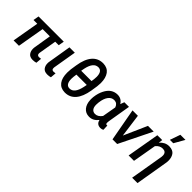

<svg xmlns="http://www.w3.org/2000/svg" viewBox="75 -1755 2931 2931"><g transform="rotate(45 1540.5 -290.0)"><path d="M606.4 -528.3H62L45.4 -435.5H127L51.3 0H167L242.7 -435.5H398.9L351.1 -142.6C350.1 -134.8 350.1 -127 350.1 -120.1C350.1 -85.4 358.9 -56.2 377.4 -31.7C395.5 -7.8 424.8 4.9 465.3 5.4C491.2 5.4 515.6 2 538.1 -4.9L546.4 -97.7C531.2 -94.7 517.1 -93.3 504.9 -93.3C481 -94.2 467.8 -105.5 465.8 -126.5C465.3 -128.9 465.3 -131.8 465.3 -134.8C465.3 -139.2 465.8 -143.6 466.3 -148.4L514.6 -435.5H590.3Z M729 -528.3 665 -142.6C664.1 -134.8 664.1 -127.4 664.1 -120.1C664.1 -85.9 672.9 -56.6 691.4 -32.2C709.5 -8.3 738.8 4.4 779.3 4.9C781.2 4.9 783.2 4.9 785.2 4.9C807.6 4.9 830.1 1.5 852.1 -4.9L859.9 -97.7C845.2 -94.7 831.5 -93.3 818.8 -93.3C794.4 -94.2 781.7 -105 780.8 -126V-147.9L844.7 -528.3Z M1161.6 9.8C1163.6 9.8 1166 9.8 1168 9.8C1306.2 9.8 1398.4 -94.7 1432.1 -299.8L1448.7 -407.7C1451.7 -430.7 1453.1 -454.6 1453.6 -479C1453.6 -480 1453.6 -480.5 1453.6 -481.4C1453.6 -555.2 1438 -613.3 1406.7 -655.8C1375 -697.8 1329.1 -719.2 1269 -720.7C1267.1 -720.7 1264.6 -720.7 1262.7 -720.7C1123 -720.7 1028.3 -614.7 996.6 -405.3L981.4 -305.7C978.5 -282.7 977.1 -258.8 977.1 -234.4C977.1 -232.9 977.1 -231.4 977.1 -230C977.1 -155.3 992.7 -97.2 1024.4 -55.2C1056.2 -13.2 1101.6 8.3 1161.6 9.8ZM1119.1 -459C1143.1 -570.3 1189 -626 1256.8 -626C1258.8 -626 1260.3 -626 1261.7 -626C1313.5 -623.5 1340.3 -583.5 1341.8 -505.9C1341.8 -479.5 1338.4 -444.8 1331.5 -402.3H1108.4ZM1310.5 -252.4C1286.1 -140.1 1240.7 -84.5 1174.8 -84.5C1172.4 -84.5 1170.4 -84.5 1168 -84.5C1117.2 -86.4 1088.9 -129.9 1088.9 -208.5C1088.9 -209.5 1088.9 -210.9 1088.9 -211.9C1088.9 -235.8 1092.3 -268.6 1098.6 -309.1H1321.8Z M1914.1 -528.3 1890.1 -463.4C1862.3 -511.7 1820.3 -536.6 1764.2 -538.1C1762.2 -538.1 1760.7 -538.1 1758.8 -538.1C1719.2 -538.1 1683.1 -527.3 1650.9 -506.3C1618.2 -484.9 1590.8 -451.7 1568.4 -407.2C1545.4 -362.3 1530.8 -312 1523.9 -255.9L1522.5 -245.6C1521 -232.4 1520.5 -219.7 1520.5 -206.5C1520.5 -199.7 1520.5 -193.4 1521 -186.5C1523.4 -127.4 1539.1 -80.6 1568.4 -44.9C1597.7 -9.3 1637.2 9.3 1687.5 9.8C1689 9.8 1690.4 9.8 1691.9 9.8C1753.4 9.8 1798.8 -20.5 1837.9 -69.3C1846.2 -20.5 1877.4 7.8 1928.2 9.3C1929.7 9.3 1930.7 9.3 1932.1 9.3C1951.7 9.3 1969.2 4.9 1985.4 -3.9L1982.4 -93.3L1976.1 -91.8H1969.2C1956.5 -92.3 1949.7 -101.1 1949.2 -118.2C1949.2 -120.1 1949.2 -122.1 1949.2 -124.5C1949.2 -132.3 1949.7 -143.1 1951.7 -156.2L2014.2 -528.3ZM1640.1 -253.4C1647.5 -312.5 1663.6 -358.9 1688.5 -392.6C1713.9 -426.3 1744.6 -442.9 1781.7 -442.9C1783.7 -442.9 1785.2 -442.9 1787.1 -442.9C1828.6 -441.4 1856.9 -418.5 1872.1 -374L1833 -150.9C1801.8 -106.4 1765.1 -84.5 1723.6 -84.5C1722.7 -84.5 1721.7 -84.5 1720.7 -84.5C1667.5 -85.9 1637.7 -126 1636.2 -190.9C1636.2 -193.4 1636.2 -196.3 1636.2 -198.7C1636.2 -213.9 1637.2 -229 1638.7 -243.2Z M2206.5 -528.3H2090.3L2187 0H2287.6L2547.9 -528.3H2424.3L2257.3 -151.9Z M2811.5 -613.8H2884.8L2980.5 -781.7H2870.1ZM2626.5 -528.3 2534.7 0H2650.9L2717.8 -383.8C2749.5 -423.3 2786.6 -442.9 2829.6 -442.9C2830.6 -442.9 2832 -442.9 2833.5 -442.9C2877 -441.9 2901.4 -420.4 2905.8 -378.9C2906.2 -374 2906.2 -369.1 2906.2 -364.3C2906.2 -356 2905.8 -347.2 2904.8 -338.4L2813 202.6H2928.7L3020 -338.9C3021.5 -351.6 3022 -363.8 3022 -375C3022 -420.4 3011.2 -458.5 2989.3 -489.7C2967.3 -520.5 2930.2 -536.6 2877.9 -538.1C2876.5 -538.1 2875 -538.1 2873.5 -538.1C2816.4 -538.1 2766.1 -513.2 2722.2 -463.9L2731.9 -528.8Z"/></g></svg>

Font: Roboto Medium
Style: Italic
Weight: 500
Italic angle: -12°
Designer: Google
Version: Version 2.137; 2017